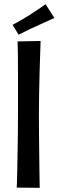

<svg xmlns="http://www.w3.org/2000/svg" viewBox="-20 -898 280 918"><path d="M64 -700 174 -702Q174 -702 173.5 -680.5Q173 -659 171.5 -622.5Q170 -586 169 -541Q168 -496 167 -448.5Q166 -401 166 -357Q166 -314 166.5 -265Q167 -216 167.5 -169Q168 -122 168.5 -83.5Q169 -45 169.5 -22.5Q170 0 170 0L60 -1Q60 -1 61 -23.5Q62 -46 62.5 -84Q63 -122 64 -168.5Q65 -215 65.5 -264Q66 -313 66 -355Q66 -402 66 -453.5Q66 -505 66 -553.5Q66 -602 65.5 -640.5Q65 -679 64 -700ZM69 -732 40 -779Q58 -789 77.5 -800Q97 -811 118 -824Q131 -833 145 -842Q159 -851 172.5 -860Q186 -869 198 -878L240 -812Q224 -805 209 -798Q194 -791 179 -784.5Q164 -778 150 -771Q136 -765 122 -758.5Q108 -752 95 -745Q82 -738 69 -732Z"/></svg>

Font: Truculenta SemiBold
Style: Regular
Weight: 600
Version: Version 1.002